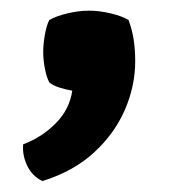

<svg xmlns="http://www.w3.org/2000/svg" viewBox="-20 -162 332 360"><path d="M221 -124.5Q228 -105.5 230.8 -86.8Q233.5 -68 233.5 -47Q233.5 -0.5 214 44.2Q194.5 89 156 124.2Q117.5 159.5 59.5 177.5Q40 168 30.8 148.2Q21.5 128.5 23.5 108.5Q58.5 95.5 84.5 69.2Q110.5 43 115.5 8Q103.5 6 91.5 2.2Q79.5 -1.5 72.5 -7.5Q67.5 -16.5 64.2 -33.2Q61 -50 61 -64.5Q61 -79 64.2 -97.2Q67.5 -115.5 72.5 -124.5Q85.5 -132 106.8 -137Q128 -142 147 -142Q166 -142 187.2 -137Q208.5 -132 221 -124.5Z"/></svg>

Font: Signika Negative
Style: Bold
Weight: 700
Designer: Anna Giedry
Foundry: Anna Giedry
Version: Version 2.001